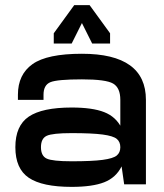

<svg xmlns="http://www.w3.org/2000/svg" viewBox="-20 -720 640 750"><path d="M50 -350V-330H150V-350Q150 -388 177 -399Q204 -410 300 -410Q394 -410 422 -393.5Q450 -377 450 -330V-220L550 -250V-330Q550 -510 300 -510Q164 -510 107 -469.5Q50 -429 50 -350ZM550 -250H450V-85L455 -70L465 0H550ZM260 10Q341 10 387 -8Q433 -26 455 -70L450 -145Q450 -124 436 -112.5Q422 -101 381 -95.5Q340 -90 260 -90Q185 -90 162.5 -100.5Q140 -111 140 -145Q140 -179 162.5 -189.5Q185 -200 260 -200Q340 -200 381 -194.5Q422 -189 436 -177.5Q450 -166 450 -145L455 -220Q433 -264 387 -282Q341 -300 260 -300Q145 -300 92.5 -264.5Q40 -229 40 -145Q40 -61 92.5 -25.5Q145 10 260 10ZM190 -550H260L310 -650V-700H270L190 -590ZM410 -550V-590L330 -700H290V-650L340 -550Z"/></svg>

Font: Millimetre
Style: Regular
Weight: 500
Designer: Jérémy Landes
Version: Version 1.0